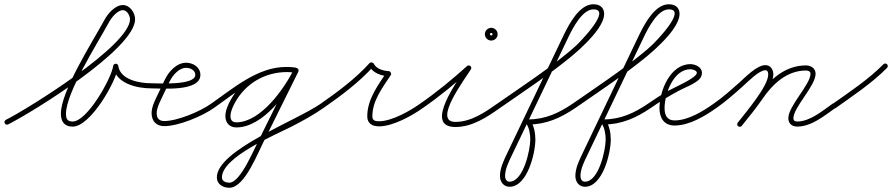

<svg xmlns="http://www.w3.org/2000/svg" viewBox="-20 -575 4200 904"><path d="M18.4 10.7C18.4 10.7 18.4 10.7 18.4 10.7C136.5 -48.8 616.1 -345.1 616.1 -484.4C616.1 -515.1 591.6 -551.2 558.9 -551.2C521.9 -551.2 487.3 -510.7 471.4 -480.6C471.4 -480.6 471.4 -480.7 471.4 -480.7C471.5 -480.7 471.5 -480.8 471.5 -480.8C411.9 -372 266.7 -145.5 266.7 -39.9C266.7 -3.2 282.6 21.2 322.1 21.2C405.7 21.2 526.1 -188.9 536.9 -261.2C537.9 -268 531.5 -271.4 525 -271.5C518.6 -271.5 512.2 -268.1 513.1 -261.3C524.3 -181.4 624.8 -159.1 691 -159C697.6 -159 703 -164.4 703 -171C703 -177.6 697.6 -183 691 -183C691 -183 691 -183 691 -183C638.6 -183.1 546.1 -198.7 536.9 -264.7C535.9 -271.5 530.5 -274.9 525 -274.9C519.6 -274.9 514.1 -271.5 513.1 -264.8C504.2 -204.6 390.3 -2.8 322.1 -2.8C296.2 -2.8 290.7 -16.4 290.7 -39.9C290.7 -138.1 435.5 -365.1 492.5 -469.2C492.5 -469.2 492.5 -469.3 492.6 -469.3C492.6 -469.3 492.6 -469.4 492.6 -469.4C503.8 -490.6 532.1 -527.2 558.9 -527.2C577.9 -527.2 592.1 -501.5 592.1 -484.4C592.1 -361.5 114.8 -64.8 7.6 -10.7C1.7 -7.7 -0.7 -0.5 2.3 5.4C5.3 11.3 12.5 13.7 18.4 10.7Z M679 -171C679 -164.4 684.4 -159 691 -159C740 -159.1 923.5 -141.7 923.5 -222.5C923.5 -258.6 889.3 -279.6 856.4 -279.6C811.4 -279.6 774.1 -237.8 756.2 -200.2C743.3 -173.2 730.5 -146.2 717.6 -119.2C706.4 -95.7 693.8 -68.8 693.8 -42.3C693.8 -5.6 715.3 18.9 753.3 18.9C821.1 18.9 933.9 -28.5 988 -67.2C993.4 -71.1 994.6 -78.6 990.8 -84C986.9 -89.4 979.4 -90.6 974 -86.8C974 -86.8 974 -86.8 974 -86.8C924 -50.9 815.9 -5.1 753.3 -5.1C728.6 -5.1 717.8 -18.7 717.8 -42.3C717.8 -64.8 729.8 -89 739.3 -108.8C752.1 -135.8 765 -162.8 777.8 -189.8C791.5 -218.6 821.5 -255.6 856.4 -255.6C875.8 -255.6 899.5 -244.8 899.5 -222.5C899.5 -171.3 721.1 -183 691 -183C684.4 -183 679 -177.6 679 -171Z M971.2 -70.1C974.9 -64.7 982.4 -63.4 987.9 -67.2C1088.2 -137.1 1199.6 -235.8 1327.3 -235.8C1341 -235.8 1354.1 -234.8 1367.5 -233.1C1374.1 -232.3 1380.1 -236.9 1380.9 -243.5C1381.7 -250.1 1377.1 -256.1 1370.5 -256.9C1370.5 -256.9 1370.5 -256.9 1370.5 -256.9C1356 -258.7 1342 -259.8 1327.3 -259.8C1193.3 -259.8 1079.2 -160.1 974.1 -86.8C968.7 -83.1 967.4 -75.6 971.2 -70.1ZM1380.9 -243.3C1381.8 -249.9 1377.3 -255.9 1370.7 -256.9C1357.5 -258.8 1344.6 -259.7 1331.2 -259.7C1219.9 -259.7 1119.8 -201.9 1066 -104.4C1053.8 -82.4 1041.1 -54.2 1041.1 -28.4C1041.1 3.1 1060.5 25 1092.7 25C1218.9 25 1337 -139.6 1384.8 -237.7C1387.7 -243.7 1385.2 -250.9 1379.3 -253.8C1373.3 -256.7 1366.1 -254.2 1363.2 -248.3C1363.2 -248.3 1363.2 -248.3 1363.2 -248.3C1320.1 -159.7 1207.9 1 1092.7 1C1073.8 1 1065.1 -10 1065.1 -28.4C1065.1 -49.8 1076.9 -74.6 1087 -92.8C1136.7 -182.7 1228.6 -235.7 1331.2 -235.7C1343.5 -235.7 1355.2 -234.9 1367.3 -233.1C1373.9 -232.2 1379.9 -236.7 1380.9 -243.3ZM1363.2 -248.3C1363.2 -248.3 1363.2 -248.3 1363.2 -248.3C1312.3 -145.3 1261.3 -42.3 1210.3 60.7C1210.3 60.7 1210.3 60.6 1210.4 60.5C1210.4 60.4 1210.5 60.3 1210.5 60.3C1181 114.3 1114.6 285.1 1059.8 285.1C1044.1 285.1 1025 279 1025 260.4C1025 163.5 1279 59.2 1355.7 19.5C1406.5 -6.8 1457 -34.3 1503.9 -67.2C1509.3 -71 1510.6 -78.5 1506.8 -83.9C1503 -89.3 1495.5 -90.6 1490.1 -86.8C1376.5 -7 1001 131.8 1001 260.4C1001 293.1 1030.5 309.1 1059.8 309.1C1134.4 309.1 1196.6 135.9 1231.5 71.7C1231.5 71.7 1231.6 71.6 1231.6 71.5C1231.7 71.4 1231.7 71.3 1231.7 71.3C1282.8 -31.6 1333.8 -134.6 1384.8 -237.7C1387.7 -243.6 1385.3 -250.8 1379.3 -253.8C1373.4 -256.7 1366.2 -254.3 1363.2 -248.3Z M1503.8 -67.1C1503.8 -67.1 1503.8 -67.1 1503.8 -67.1C1584.6 -123.2 1672.2 -188.7 1737.9 -262C1740.3 -264.6 1734.6 -266.9 1728.7 -267.7C1722.8 -268.5 1716.7 -267.9 1718.2 -264.7C1734.6 -231.4 1774.5 -217.9 1809.4 -216C1813.4 -215.8 1812.1 -222.1 1809.3 -227.7C1806.6 -233.2 1802.2 -238 1800 -234.6C1758.1 -171.1 1709.2 -106.9 1709.2 -27.1C1709.2 7.4 1733.8 19.9 1765.1 19.9C1830.1 19.9 1920.5 -30.3 1972 -67.2C1977.4 -71.1 1978.6 -78.6 1974.8 -84C1970.9 -89.4 1963.4 -90.6 1958 -86.8C1958 -86.8 1958 -86.8 1958 -86.8C1910.9 -53 1824.6 -4.1 1765.1 -4.1C1747.2 -4.1 1733.2 -6.8 1733.2 -27.1C1733.2 -101.3 1781 -162.3 1820 -221.4C1822.2 -224.7 1821.9 -229.3 1820 -233C1818.1 -236.8 1814.7 -239.8 1810.6 -240C1785 -241.4 1752 -250.3 1739.8 -275.3C1738.2 -278.5 1734.5 -280.4 1730.5 -281C1726.6 -281.5 1722.4 -280.6 1720.1 -278C1655.6 -206.2 1569.3 -141.9 1490.2 -86.9C1484.7 -83.1 1483.4 -75.6 1487.1 -70.2C1490.9 -64.7 1498.4 -63.4 1503.8 -67.1Z M1955.1 -70.2C1958.9 -64.7 1966.4 -63.4 1971.8 -67.1C2049.3 -120.6 2125.1 -183.1 2195 -246.1C2200.1 -250.7 2197.4 -257.4 2192.4 -261.5C2187.5 -265.6 2180.4 -267.1 2176.8 -261.3C2140.3 -202 1970.9 23 2124 23C2203.6 23 2272.2 -23 2334.9 -67.2C2340.3 -71 2341.6 -78.5 2337.8 -83.9C2334 -89.3 2326.5 -90.6 2321.1 -86.8C2262.9 -45.9 2198 -1 2124 -1C2016.1 -1 2167.3 -200.1 2197.2 -248.7C2200.8 -254.6 2198.8 -260.7 2194.6 -264.1C2190.4 -267.6 2184.1 -268.5 2179 -263.9C2109.8 -201.6 2034.9 -139.8 1958.2 -86.9C1952.7 -83.1 1951.4 -75.6 1955.1 -70.2ZM2299 -414C2299 -410.6 2296.4 -408 2293 -408C2289.6 -408 2287 -410.6 2287 -414C2287 -417.4 2289.6 -420 2293 -420C2296.4 -420 2299 -417.4 2299 -414ZM2263 -414C2263 -397.5 2276.5 -384 2293 -384C2309.5 -384 2323 -397.5 2323 -414C2323 -430.5 2309.5 -444 2293 -444C2276.5 -444 2263 -430.5 2263 -414Z M2334.9 -67.2C2334.9 -67.2 2334.9 -67.2 2334.9 -67.2C2445.4 -144.3 2560.3 -219.4 2664.6 -304.7C2706 -338.5 2853.9 -464.5 2819.4 -532.1C2810.3 -549.8 2791 -555.2 2772.5 -554.9C2708 -553.6 2660.7 -463.6 2636.3 -414.3C2636.3 -414.3 2636.3 -414.3 2636.3 -414.2C2636.2 -414.2 2636.2 -414.2 2636.2 -414.2C2546.9 -227.5 2457.6 -40.8 2368.3 145.9C2352.6 178.7 2334 216.5 2334 253.5C2334 280.2 2350.5 304.4 2379.1 304.4C2462.7 304.4 2500.7 146.3 2500.7 82C2500.7 52.4 2494.5 17.3 2477.3 -7.6C2474.9 -11.1 2470.3 -6.4 2467.4 -0.8C2464.4 4.8 2463.2 11.2 2467.4 11.2C2551.8 11.2 2620.6 -20.1 2689.7 -67.1C2695.2 -70.8 2696.7 -78.3 2692.9 -83.7C2689.2 -89.2 2681.7 -90.7 2676.3 -86.9C2676.3 -86.9 2676.3 -86.9 2676.3 -86.9C2611.2 -42.7 2546.8 -12.8 2467.4 -12.8C2463.2 -12.8 2459.5 -9.8 2457.5 -6C2455.5 -2.2 2455.1 2.5 2457.6 6C2471.9 26.8 2476.7 57.4 2476.7 82C2476.7 130.8 2444.3 280.4 2379.1 280.4C2364.1 280.4 2358 266.7 2358 253.5C2358 220.5 2376 185.5 2389.9 156.3C2479.2 -30.4 2568.6 -217.1 2657.9 -403.8C2657.9 -403.8 2657.9 -403.8 2657.8 -403.8C2657.8 -403.7 2657.8 -403.7 2657.8 -403.7C2676.9 -442.4 2721.1 -529.8 2773 -530.9C2865.6 -532.7 2704.6 -371.6 2694.3 -362.1C2687 -355.6 2680 -349.3 2672.9 -343C2664.9 -336.3 2657.2 -329.8 2649.5 -323.3C2545.5 -238.3 2431.1 -163.6 2321.1 -86.8C2315.7 -83 2314.4 -75.6 2318.2 -70.1C2322 -64.7 2329.4 -63.4 2334.9 -67.2Z M2689.9 -67.2C2689.9 -67.2 2689.9 -67.2 2689.9 -67.2C2800.4 -144.3 2915.3 -219.4 3019.6 -304.7C3061 -338.5 3208.9 -464.5 3174.4 -532.1C3165.3 -549.8 3146 -555.2 3127.5 -554.9C3063 -553.6 3015.7 -463.6 2991.3 -414.3C2991.3 -414.3 2991.3 -414.3 2991.3 -414.2C2991.2 -414.2 2991.2 -414.2 2991.2 -414.2C2901.9 -227.5 2812.6 -40.8 2723.3 145.9C2707.6 178.7 2689 216.5 2689 253.5C2689 280.2 2705.5 304.4 2734.1 304.4C2817.7 304.4 2855.7 146.3 2855.7 82C2855.7 52.4 2849.5 17.3 2832.3 -7.6C2829.9 -11.1 2825.3 -6.4 2822.4 -0.8C2819.4 4.8 2818.2 11.2 2822.4 11.2C2906.8 11.2 2975.6 -20.1 3044.7 -67.1C3050.2 -70.8 3051.7 -78.3 3047.9 -83.7C3044.2 -89.2 3036.7 -90.7 3031.3 -86.9C3031.3 -86.9 3031.3 -86.9 3031.3 -86.9C2966.2 -42.7 2901.8 -12.8 2822.4 -12.8C2818.2 -12.8 2814.5 -9.8 2812.5 -6C2810.5 -2.2 2810.1 2.5 2812.6 6C2826.9 26.8 2831.7 57.4 2831.7 82C2831.7 130.8 2799.3 280.4 2734.1 280.4C2719.1 280.4 2713 266.7 2713 253.5C2713 220.5 2731 185.5 2744.9 156.3C2834.2 -30.4 2923.6 -217.1 3012.9 -403.8C3012.9 -403.8 3012.9 -403.8 3012.8 -403.8C3012.8 -403.7 3012.8 -403.7 3012.8 -403.7C3031.9 -442.4 3076.1 -529.8 3128 -530.9C3220.6 -532.7 3059.6 -371.6 3049.3 -362.1C3042 -355.6 3035 -349.3 3027.9 -343C3019.9 -336.3 3012.2 -329.8 3004.5 -323.3C2900.5 -238.3 2786.1 -163.6 2676.1 -86.8C2670.7 -83 2669.4 -75.6 2673.2 -70.1C2677 -64.7 2684.4 -63.4 2689.9 -67.2Z M3044.9 -67.2C3044.9 -67.2 3044.9 -67.2 3044.9 -67.2C3087.7 -97 3132 -124.5 3178.2 -148.8C3206.9 -163.9 3244.6 -177.1 3269.1 -198.6C3279.1 -207.4 3285 -218.4 3285 -232C3285 -258.8 3254.1 -273 3231 -273C3135.2 -273 3085 -146.6 3085 -66C3085 -20.5 3106.1 16 3156 16C3225.9 16 3299 -28.5 3353.9 -67.2C3359.3 -71 3360.6 -78.5 3356.8 -83.9C3353 -89.3 3345.5 -90.6 3340.1 -86.8C3289.6 -51.3 3220.4 -8 3156 -8C3119.9 -8 3109 -33.9 3109 -66C3109 -132.3 3150.2 -249 3231 -249C3239.7 -249 3261 -243.7 3261 -232C3261 -207.9 3145.8 -158.9 3125.6 -147.2C3093.2 -128.5 3061.8 -108.2 3031.1 -86.8C3025.7 -83 3024.4 -75.6 3028.2 -70.1C3032 -64.7 3039.4 -63.4 3044.9 -67.2Z M3337.1 -70.2C3340.9 -64.7 3348.4 -63.4 3353.8 -67.1C3397.9 -97.7 3438 -133.6 3478 -169.2C3499.4 -188.2 3553.2 -244.3 3583.7 -244.3C3594.6 -244.3 3597.1 -233.3 3597.1 -224.4C3597.1 -168.9 3490.7 -45.2 3453.5 2.6C3449.5 7.9 3450.4 15.4 3455.6 19.5C3460.9 23.5 3468.4 22.6 3472.5 17.4C3514.2 -36.3 3621.1 -159.5 3621.1 -224.4C3621.1 -247 3608.7 -268.3 3583.7 -268.3C3543.5 -268.3 3490.1 -212.1 3462 -187.1C3422.7 -152.1 3383.5 -116.8 3340.2 -86.9C3334.7 -83.1 3333.4 -75.6 3337.1 -70.2ZM3472.4 17.5C3472.4 17.5 3472.4 17.5 3472.4 17.5C3505.6 -24.1 3539.8 -65.3 3569.9 -109.2C3618.1 -179.7 3684.7 -243 3775.2 -243C3785.3 -243 3796.1 -239.2 3796.1 -227.5C3796.1 -177.6 3691.7 -75.8 3691.7 -18.6C3691.7 7.1 3709 21 3734 21C3800.3 21 3862.1 -30.4 3913.9 -67.2C3919.3 -71 3920.6 -78.5 3916.8 -83.9C3913 -89.3 3905.5 -90.6 3900.1 -86.8C3852.9 -53.4 3793.9 -3 3734 -3C3722.2 -3 3715.7 -6.3 3715.7 -18.6C3715.7 -69.3 3820.1 -170.9 3820.1 -227.5C3820.1 -252.9 3798.8 -267 3775.2 -267C3676.3 -267 3603 -200.1 3550.1 -122.8C3520.4 -79.3 3486.4 -38.6 3453.6 2.5C3449.5 7.7 3450.3 15.3 3455.5 19.4C3460.7 23.5 3468.3 22.7 3472.4 17.5Z M3897.2 -68.7C3901.1 -63.3 3908.5 -62 3914 -65.9C3996.7 -124.7 4085.2 -183.1 4156.6 -255.6C4161.2 -260.3 4161.1 -267.9 4156.4 -272.6C4151.7 -277.2 4144.1 -277.1 4139.4 -272.4C4139.4 -272.4 4139.4 -272.4 4139.4 -272.4C4069.1 -200.9 3981.6 -143.4 3900 -85.4C3894.6 -81.6 3893.4 -74.1 3897.2 -68.7Z"/></svg>

Font: FRB American Cursive Guidelines Arrows Light
Style: Italic
Weight: 300
Italic angle: -25°
Version: Version 2.0;Modular Font Editor K font №1